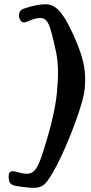

<svg xmlns="http://www.w3.org/2000/svg" viewBox="-20 -758 434 912"><path d="M382.8 -341.8Q379.4 -290.5 337.6 -176.5Q295.9 -62.5 250 26.9Q213.9 95.2 193.8 114.7Q173.8 134.3 140.6 134.3Q122.1 134.3 88.6 130.1Q55.2 126 43.5 122.1Q30.8 117.2 25.9 107.7Q21 98.1 21 79.6Q21 55.2 40.5 55.2Q47.9 55.2 69.8 61.3Q91.8 67.4 107.4 67.4Q130.4 67.4 145.8 50.3Q161.1 33.2 178.2 -17.1Q246.6 -224.6 252 -341.3Q262.2 -447.3 243.7 -522.9Q223.1 -615.7 212.4 -640.1Q197.8 -672.4 172.4 -672.4Q149.4 -672.4 125.7 -661.9Q102.1 -651.4 94.2 -651.4Q83 -651.4 76.7 -661.9Q70.3 -672.4 70.3 -684.1Q70.3 -709.5 94.2 -717.3Q153.8 -737.8 196.8 -737.8Q239.7 -737.8 273.2 -692.6Q306.6 -647.5 344.7 -554.7Q370.1 -493.7 378.9 -445.1Q387.7 -396.5 382.8 -341.8Z"/></svg>

Font: Cooper* SemiBold
Style: Italic
Weight: 600
Italic angle: -7°
Designer: Owen Earl
Foundry: indestructible type*
Version: Version 0.001